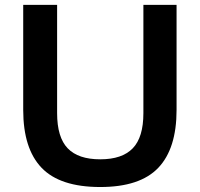

<svg xmlns="http://www.w3.org/2000/svg" viewBox="-20 -760 822 790"><path d="M392.5 9.5Q227 9.5 151.2 -69.5Q75.5 -148.5 75.5 -307.5V-740H215V-294.5Q215 -195 258.5 -149.8Q302 -104.5 392.5 -104.5Q482.5 -104.5 526.2 -149.8Q570 -195 570 -294.5V-740H706.5V-307.5Q706.5 -148.5 631.2 -69.5Q556 9.5 392.5 9.5Z"/></svg>

Font: Encode Sans SmExp SmBold
Style: Regular
Weight: 600
Width: 6
Designer: Multiple Designers
Foundry: Impallari Type
Version: Version 3.002; ttfautohint (v1.8.3) -l 8 -r 50 -G 200 -x 14 